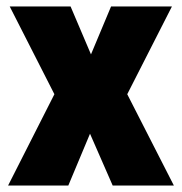

<svg xmlns="http://www.w3.org/2000/svg" viewBox="-20 -573 562 593"><path d="M148 -282 10 -553H198L261 -405L323 -553H511L373 -282L517 0H328L258 -160L191 0H5Z"/></svg>

Font: Noto Sans Myanmar Condensed Black
Style: Regular
Weight: 900
Width: 3
Designer: Monotype Design Team
Foundry: Monotype Imaging Inc.
Version: Version 2.107; ttfautohint (v1.8.4.7-5d5b)